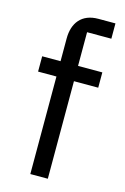

<svg xmlns="http://www.w3.org/2000/svg" viewBox="-115 -794 553 848"><g transform="rotate(15 162.0 -370.0)"><path d="M113 0H193V-446H304V-516H193V-670H304V-740H226C150 -740 113 -691 113 -620V-516H29V-446H113Z"/></g></svg>

Font: LVC Sans
Style: Regular
Weight: 400
Designer: Mike Abbink, Paul van der Laan, Pieter van Rosmalen
Foundry: Bold Monday
Version: Version 3.0